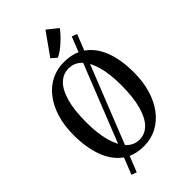

<svg xmlns="http://www.w3.org/2000/svg" viewBox="-322 -1075 1260 1260"><g transform="rotate(-45 308.0 -445.0)"><path d="M472 -834 508 -820 143 98 107 85ZM303 11Q209 12.5 146.5 -35Q84 -82.5 53.2 -168.5Q22.5 -254.5 22.5 -367Q22.5 -455.5 44.2 -526.2Q66 -597 105.2 -647.5Q144.5 -698 198 -724.8Q251.5 -751.5 315 -751.5Q409 -751.5 471 -705.2Q533 -659 563.5 -575.5Q594 -492 594 -380Q594 -292 572.5 -220.5Q551 -149 512 -97.5Q473 -46 419.8 -18Q366.5 10 303 11ZM308.5 -40Q359 -40 396.8 -78Q434.5 -116 455.2 -191.5Q476 -267 476 -379.5Q476 -480 456.2 -552Q436.5 -624 399 -662.2Q361.5 -700.5 308.5 -700.5Q257.5 -700.5 219.8 -664Q182 -627.5 161.2 -553.8Q140.5 -480 140.5 -367Q140.5 -267.5 160.2 -194Q180 -120.5 217.5 -80.2Q255 -40 308.5 -40ZM308.5 -800 271 -832 381.5 -987.5 455.5 -928.5Q442.5 -910.5 424.8 -891.5Q407 -872.5 387.2 -854.5Q367.5 -836.5 347.5 -822.2Q327.5 -808 309.5 -800Z"/></g></svg>

Font: Merriweather 24pt SemiCondensed
Style: Regular
Weight: 400
Width: 4
Designer: Eben Sorkin
Foundry: Eben Sorkin
Version: Version 2.100